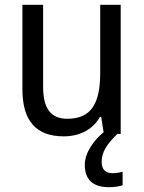

<svg xmlns="http://www.w3.org/2000/svg" viewBox="-20 -556 599 797"><path d="M402 116C402 76 422 44 467 0H481V-536H396V-255C396 -129 361 -63 259 -63C191 -63 159 -106 159 -195V-536H73V-186C73 -56 128 10 245 10C307 10 365 -16 395 -71H400L410 -7C370 26 332 77 332 128C332 188 364 221 432 221C456 221 473 218 489 213V157C479 159 466 163 447 163C418 163 402 147 402 116Z"/></svg>

Font: Noto Sans Ethiopic SemiCondensed
Style: Regular
Weight: 400
Width: 4
Designer: Monotype Design Team
Foundry: Monotype Imaging Inc.
Version: Version 2.102